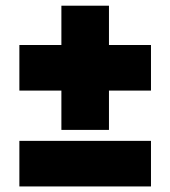

<svg xmlns="http://www.w3.org/2000/svg" viewBox="-20 -655 598 674"><path d="M195.5 -199V-337H48V-497H195.5V-635H362.5V-497H510V-337H362.5V-199ZM48 -0.5V-160.5H510V-0.5Z"/></svg>

Font: Encode Sans Black
Style: Regular
Weight: 900
Designer: Multiple Designers
Foundry: Impallari Type
Version: Version 3.002; ttfautohint (v1.8.3) -l 8 -r 50 -G 200 -x 14 